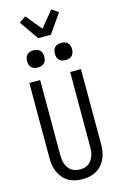

<svg xmlns="http://www.w3.org/2000/svg" viewBox="-171 -1259 842 1336"><g transform="rotate(-15 250.0 -591.0)"><path d="M250 8Q224 8 198 2.5Q172 -3 149.5 -16Q127 -29 110 -49Q93 -69 82.5 -93Q72 -117 68 -143Q64 -169 64 -195V-735H142V-195Q142 -179 144 -162.5Q146 -146 151.5 -131Q157 -116 166 -102.5Q175 -89 188.5 -79.5Q202 -70 218 -66Q234 -62 250 -62Q266 -62 282 -66Q298 -70 311.5 -79.5Q325 -89 334 -102.5Q343 -116 348.5 -131Q354 -146 356 -162.5Q358 -179 358 -195V-735H436V-195Q436 -169 432 -143Q428 -117 417.5 -93Q407 -69 390 -49Q373 -29 350.5 -16Q328 -3 302 2.5Q276 8 250 8ZM350 -823Q338 -823 325.5 -826.5Q313 -830 304 -839Q295 -848 291.5 -860.5Q288 -873 288 -885Q288 -897 291.5 -909.5Q295 -922 304 -931Q313 -940 325.5 -943.5Q338 -947 350 -947Q362 -947 374.5 -943.5Q387 -940 396 -931Q405 -922 408.5 -909.5Q412 -897 412 -885Q412 -873 408.5 -860.5Q405 -848 396 -839Q387 -830 374.5 -826.5Q362 -823 350 -823ZM150 -823Q138 -823 125.5 -826.5Q113 -830 104 -839Q95 -848 91.5 -860.5Q88 -873 88 -885Q88 -897 91.5 -909.5Q95 -922 104 -931Q113 -940 125.5 -943.5Q138 -947 150 -947Q162 -947 174.5 -943.5Q187 -940 196 -931Q205 -922 208.5 -909.5Q212 -897 212 -885Q212 -873 208.5 -860.5Q205 -848 196 -839Q187 -830 174.5 -826.5Q162 -823 150 -823ZM204 -1020 109 -1157 156 -1190 250 -1076 344 -1190 391 -1157 296 -1020Z"/></g></svg>

Font: Iosevka
Style: Regular
Weight: 400
Monospace: yes
Designer: Belleve Invis
Foundry: Belleve Invis
Version: Version 33.2.3; ttfautohint (v1.8.4)